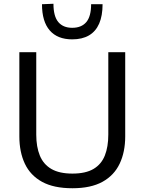

<svg xmlns="http://www.w3.org/2000/svg" viewBox="-20 -991 770 1022"><path d="M365.5 11Q266 11 203.8 -23.2Q141.5 -57.5 112.2 -119.8Q83 -182 83 -265Q83 -286 83 -319.2Q83 -352.5 83 -393Q83 -433.5 83 -474.5Q83 -542 83 -597.8Q83 -653.5 83 -713H173Q173 -653.5 173 -597.8Q173 -542 173 -474.5V-274Q173 -209.5 192 -163Q211 -116.5 253.2 -91.8Q295.5 -67 365.5 -67Q436 -67 477.8 -91.8Q519.5 -116.5 538 -163Q556.5 -209.5 556.5 -275V-474.5Q556.5 -542 556.5 -597.8Q556.5 -653.5 556.5 -713H646.5Q646.5 -653.5 646.5 -597.8Q646.5 -542 646.5 -474.5Q646.5 -433.5 646.5 -392.8Q646.5 -352 646.5 -318.5Q646.5 -285 646.5 -265Q646.5 -182 617 -119.8Q587.5 -57.5 525.5 -23.2Q463.5 11 365.5 11ZM364.5 -781.5Q286 -781.5 244.8 -829Q203.5 -876.5 203.5 -968.5L264.5 -971Q264.5 -904.5 290.2 -873.8Q316 -843 364.5 -843Q413.5 -843 439.2 -873.2Q465 -903.5 465 -968.5H526Q526 -907 507.8 -865.2Q489.5 -823.5 453.5 -802.5Q417.5 -781.5 364.5 -781.5Z"/></svg>

Font: Commissioner Thin
Style: Regular
Weight: 400
Version: Version 1.000